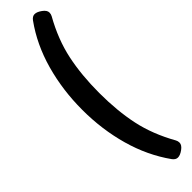

<svg xmlns="http://www.w3.org/2000/svg" viewBox="-341 -757 938 938"><g transform="rotate(-45 128.0 -287.5)"><path d="M172 192Q102 94 67.5 -29Q33 -152 33 -287Q33 -423 67.5 -546.5Q102 -670 172 -767Q184 -783 199 -783Q215 -783 235.5 -768Q256 -753 256 -737Q256 -726 251 -717Q193 -614 171.5 -512Q150 -410 150 -287Q150 -163 171.5 -62Q193 39 251 142Q256 151 256 162Q256 178 235.5 193Q215 208 199 208Q184 208 172 192Z"/></g></svg>

Font: Asap Condensed
Style: Bold
Weight: 700
Designer: Pablo Cosgaya
Foundry: Omnibus-Type
Version: Version 1.010; ttfautohint (v1.8)